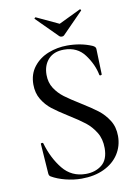

<svg xmlns="http://www.w3.org/2000/svg" viewBox="-90 -858 678 931"><g transform="rotate(-10 249.5 -393.0)"><path d="M294 -348Q344 -317 373.5 -294.5Q403 -272 424 -239Q445 -206 445 -161Q445 -112 419.5 -72.5Q394 -33 346.5 -10.5Q299 12 236 12Q198 12 158 2Q118 -8 89 -25Q80 -30 80 -44L70 -187Q69 -191 74.5 -192Q80 -193 82 -189Q104 -113 147 -60Q190 -7 260 -7Q307 -7 339 -32.5Q371 -58 371 -115Q371 -160 351 -192.5Q331 -225 303 -247Q275 -269 225 -300Q177 -330 149.5 -351.5Q122 -373 103 -404.5Q84 -436 84 -478Q84 -529 112 -565Q140 -601 184.5 -618.5Q229 -636 278 -636Q345 -636 399 -613Q415 -606 415 -595L419 -470Q419 -466 413.5 -465.5Q408 -465 407 -469Q397 -521 361 -570Q325 -619 259 -619Q209 -619 182 -589.5Q155 -560 155 -513Q155 -475 173.5 -446.5Q192 -418 219.5 -397.5Q247 -377 294 -348ZM146 -790Q145 -790 145 -790.5Q145 -791 145 -791Q145 -793 147.5 -795.5Q150 -798 152 -797L261 -746L369 -798Q371 -799 373.5 -795.5Q376 -792 374 -791L272 -687Q268 -683 261 -683Q253 -683 249 -687Z"/></g></svg>

Font: Cormorant Infant Medium
Style: Regular
Weight: 500
Designer: Christian Thalmann (Catharsis Fonts)
Version: Version 3.000